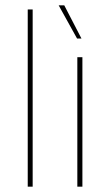

<svg xmlns="http://www.w3.org/2000/svg" viewBox="-20 -700 412 720"><path d="M84 0V-664.5H102.5V0Z M270 0V-485.5H289V0ZM221 -680 285.5 -555.5H269L200 -680Z"/></svg>

Font: Anek Gujarati Medium Thin
Style: Regular
Weight: 250
Version: Version 1.003